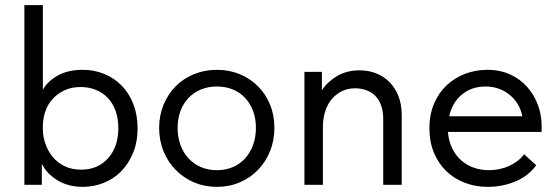

<svg xmlns="http://www.w3.org/2000/svg" viewBox="-20 -720 2172 748"><path d="M75 0V-700H147V-370Q163 -401 203 -424.5Q243 -448 303 -448Q347 -448 386 -432Q425 -416 454 -386.5Q483 -357 499.5 -314.5Q516 -272 516 -220Q516 -167 498.5 -124.5Q481 -82 452 -52.5Q423 -23 384 -7.5Q345 8 303 8Q246 8 204 -17.5Q162 -43 143 -82V0ZM294 -381Q259 -381 232 -368.5Q205 -356 186 -335.5Q167 -315 157.5 -288.5Q148 -262 147 -233V-217Q147 -188 157 -159.5Q167 -131 185.5 -108.5Q204 -86 232 -72.5Q260 -59 296 -59Q361 -59 401 -103.5Q441 -148 441 -221Q441 -259 430 -289Q419 -319 399 -339.5Q379 -360 352 -370.5Q325 -381 294 -381Z M825 8Q777 8 736 -9.5Q695 -27 664.5 -58Q634 -89 617 -131Q600 -173 600 -222Q600 -270 617 -311.5Q634 -353 664 -383.5Q694 -414 735.5 -431Q777 -448 825 -448Q873 -448 914 -431Q955 -414 985 -384Q1015 -354 1032 -312.5Q1049 -271 1049 -222Q1049 -173 1032 -131Q1015 -89 985 -58Q955 -27 914 -9.5Q873 8 825 8ZM825 -57Q859 -57 887 -69Q915 -81 935 -103Q955 -125 966 -155.5Q977 -186 977 -222Q977 -258 966 -287.5Q955 -317 935 -338.5Q915 -360 887 -371.5Q859 -383 825 -383Q791 -383 763 -371.5Q735 -360 714.5 -338.5Q694 -317 683 -287.5Q672 -258 672 -222Q672 -186 683 -155.5Q694 -125 714.5 -103Q735 -81 763 -69Q791 -57 825 -57Z M1473 -256Q1473 -287 1464.5 -310Q1456 -333 1441 -347.5Q1426 -362 1406 -369Q1386 -376 1364 -376Q1335 -376 1312.5 -365Q1290 -354 1273.5 -335Q1257 -316 1248 -289.5Q1239 -263 1238 -232V0H1166V-440H1234V-368Q1254 -400 1292 -423Q1330 -446 1381 -446Q1416 -446 1446 -434Q1476 -422 1498 -399.5Q1520 -377 1532.5 -345Q1545 -313 1545 -272V0H1473V-256Z M1881 8Q1832 8 1790.5 -8Q1749 -24 1718.5 -53.5Q1688 -83 1670.5 -125Q1653 -167 1653 -220Q1653 -275 1671.5 -317.5Q1690 -360 1721.5 -389Q1753 -418 1793.5 -433Q1834 -448 1878 -448Q1929 -448 1968.5 -429.5Q2008 -411 2035 -380Q2062 -349 2076 -310Q2090 -271 2090 -231V-206H1725Q1728 -171 1741 -143.5Q1754 -116 1775.5 -96.5Q1797 -77 1825 -67Q1853 -57 1885 -57Q1927 -57 1963.5 -73.5Q2000 -90 2022 -119L2069 -76Q2037 -33 1986.5 -12.5Q1936 8 1881 8ZM1871 -383Q1818 -383 1780 -352Q1742 -321 1730 -267H2015Q2005 -318 1965.5 -350.5Q1926 -383 1871 -383Z"/></svg>

Font: Tilda Sans
Style: Regular
Weight: 400
Designer: ParaType Ltd
Foundry: ParaType Ltd
Version: Version 1.009